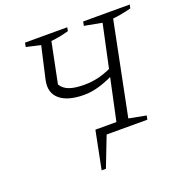

<svg xmlns="http://www.w3.org/2000/svg" viewBox="-146 -785 1055 1099"><g transform="rotate(-20 381.5 -235.5)"><path d="M287 183 333 -48H461L581 -609L474 -629L479 -654H763L758 -632Q732 -625 703.5 -619.5Q675 -614 646 -611L532 -44L637 -24L632 0H384L313 183ZM343 -257Q243 -257 195 -297.5Q147 -338 162 -411L207 -609L120 -629L125 -654H382L378 -632Q350 -624 323.5 -619Q297 -614 270 -611L220 -364Q237 -336 271 -323.5Q305 -311 362 -311Q412 -311 458.5 -323.5Q505 -336 556 -363L548 -319Q495 -290 442 -273.5Q389 -257 343 -257Z"/></g></svg>

Font: Piazzolla 8pt ExtraLight
Style: Italic
Weight: 250
Italic angle: -11.3°
Designer: Juan Pablo del Peral
Foundry: Huerta Tipografica
Version: Version 2.001